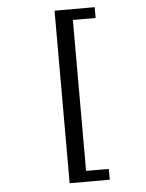

<svg xmlns="http://www.w3.org/2000/svg" viewBox="-57 -732 715 939"><g transform="rotate(-5 300.0 -262.5)"><path d="M246.5 161V-686H443.5V-633H331.8V108H443.5V161Z"/></g></svg>

Font: Chivo Mono Medium
Style: Regular
Weight: 500
Monospace: yes
Designer: Hector Gatti
Foundry: Omnibus-Type
Version: Version 1.008